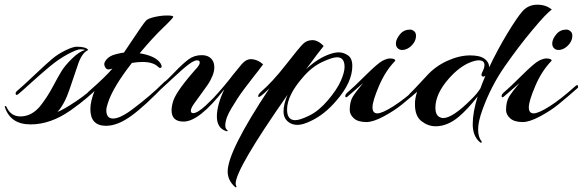

<svg xmlns="http://www.w3.org/2000/svg" viewBox="-79 -512 2483 818"><path d="M-58 -55Q-59 -56 -59 -58Q-59 -60 -55.5 -60Q-52 -60 -51 -56Q-33 -16 8 -16Q59 -16 97 -66Q125 -103 146.5 -143.5Q168 -184 182.5 -208Q197 -232 227.5 -262Q258 -292 283 -299Q277 -302 263 -302Q249 -302 210.5 -281.5Q172 -261 134 -229.5Q96 -198 52 -158Q8 -118 -1 -111Q-10 -104 -12 -111Q-14 -118 -7 -124Q19 -146 68 -192.5Q117 -239 142.5 -260.5Q168 -282 200 -297.5Q232 -313 248 -313Q288 -313 297 -299Q271 -288 254.5 -241Q238 -194 217.5 -132Q197 -70 166 -35Q192 -45 246.5 -81.5Q301 -118 343 -161Q352 -169 356 -163Q356 -161 356 -158.5Q356 -156 337 -137Q318 -118 290.5 -94.5Q263 -71 222 -42Q137 18 51.5 18Q-34 18 -58 -55Z M516 -285Q584 -274 605 -242Q613 -228 607.5 -224Q602 -220 595 -227Q574 -248 528 -248Q508 -248 483 -244Q402 -140 381 -74Q374 -55 374 -42Q374 -7 403 -7Q434 -7 490 -50Q563 -105 617 -159Q627 -170 630 -164Q633 -158 625 -151Q539 -61 480.5 -18.5Q422 24 373 24Q306 24 306 -47Q306 -81 325 -128L307 -111Q299 -103 295.5 -106.5Q292 -110 292 -113Q292 -116 300 -123Q373 -187 400 -220Q381 -213 374.5 -219Q368 -225 365.5 -235Q363 -245 375.5 -259.5Q388 -274 412.5 -280.5Q437 -287 449 -288Q464 -310 486 -343Q508 -376 521.5 -395.5Q535 -415 543 -424Q551 -433 579 -439.5Q607 -446 633 -446Q659 -446 659 -440.5Q659 -435 616 -394Q573 -353 516 -285Z M744 -30Q762 -30 797 -62L829 -93Q878 -146 915 -195L952 -240Q969 -259 988 -260Q1017 -260 1042 -238Q1036 -229 1022.5 -212Q1009 -195 995.5 -177.5Q982 -160 964.5 -137Q947 -114 934 -94Q921 -74 907.5 -51.5Q894 -29 888 -13Q873 31 889 42Q894 47 887 47Q885 47 883 46Q845 33 845 -16Q845 -65 877 -132Q770 6 703 6Q652 6 652 -42Q652 -59 659 -82Q674 -127 761 -224Q772 -237 772 -246Q772 -255 760 -255Q748 -255 724 -237Q700 -219 657 -178.5Q614 -138 604.5 -130Q595 -122 595 -134Q595 -140 614 -155.5Q633 -171 666 -205.5Q699 -240 723.5 -258.5Q748 -277 780 -277Q816 -277 829 -250Q834 -240 834 -224Q834 -208 826 -188.5Q818 -169 808 -154Q798 -139 781 -116Q764 -93 749 -72Q734 -51 734 -40.5Q734 -30 744 -30Z M1422 -231Q1422 -161 1354 -83Q1303 -23 1244 4Q1211 20 1189 20Q1167 20 1153 10Q1129 -6 1129 -37Q1129 -68 1146 -108Q925 208 925 270Q925 276 927.5 280.5Q930 285 926 286L923 285Q891 257 891 219Q891 132 1069 -136Q1021 -88 1021 -102Q1021 -110 1032 -120Q1081 -162 1138 -235Q1195 -308 1211.5 -324.5Q1228 -341 1252 -341Q1276 -341 1300 -316Q1280 -292 1225 -217Q1273 -262 1322 -280Q1346 -289 1365 -289Q1384 -289 1403 -276.5Q1422 -264 1422 -231ZM1144 -45Q1144 0 1179 0Q1199 0 1239.5 -20Q1280 -40 1318.5 -85.5Q1357 -131 1373 -167.5Q1389 -204 1389 -227Q1389 -268 1357 -268Q1336 -268 1292 -247Q1248 -226 1210 -181Q1144 -105 1144 -45Z M1669 -386Q1677 -386 1686 -378.5Q1695 -371 1693 -353.5Q1691 -336 1677 -320.5Q1663 -305 1645.5 -300.5Q1628 -296 1617 -305Q1606 -314 1608 -331Q1610 -348 1626 -367Q1642 -386 1669 -386ZM1604 -252Q1563 -210 1535.5 -145.5Q1508 -81 1508 -55Q1508 -29 1528.5 -29Q1549 -29 1596.5 -59Q1644 -89 1705 -144Q1718 -156 1718 -141Q1718 -139 1716 -137Q1668 -95 1635 -68Q1602 -41 1556.5 -16.5Q1511 8 1482 8Q1446 8 1428.5 -8Q1411 -24 1411 -43Q1411 -79 1424 -100Q1437 -121 1468 -158Q1457 -149 1433.5 -128Q1410 -107 1401 -100Q1392 -93 1392 -104Q1392 -111 1408 -124Q1424 -137 1477.5 -190Q1531 -243 1550.5 -253Q1570 -263 1582.5 -263Q1595 -263 1601 -259.5Q1607 -256 1604 -252Z M1977 -46Q1958 6 1958 39Q1958 72 1972 89Q1975 93 1973 94.5Q1971 96 1970 96Q1969 96 1967 95Q1935 69 1935 17.5Q1935 -34 1956 -101Q1915 -48 1875 -14Q1827 26 1777 26Q1745 26 1717 4.5Q1689 -17 1689 -66Q1688 -90 1698 -121Q1678 -103 1672.5 -99Q1667 -95 1665 -99Q1663 -103 1663 -106.5Q1663 -110 1669.5 -115.5Q1676 -121 1739 -189Q1776 -230 1827 -253Q1878 -276 1924 -276Q1966 -276 1985.5 -261.5Q2005 -247 2005 -225Q2041 -301 2082.5 -369.5Q2124 -438 2147 -464Q2172 -492 2210 -492Q2248 -492 2272 -471Q2251 -458 2190 -385Q2129 -312 2071 -228.5Q2013 -145 1977 -46ZM1985 -235Q1985 -255 1960 -255Q1947 -255 1926 -247Q1879 -229 1833 -177Q1776 -112 1776 -53Q1776 -18 1799 -11Q1804 -9 1809 -9Q1850 -9 1931 -91Q1953 -112 1968 -136Q1976 -159 1989 -189Q1980 -183 1974.5 -187.5Q1969 -192 1977 -207.5Q1985 -223 1985 -235Z M2335 -386Q2343 -386 2352 -378.5Q2361 -371 2359 -353.5Q2357 -336 2343 -320.5Q2329 -305 2311.5 -300.5Q2294 -296 2283 -305Q2272 -314 2274 -331Q2276 -348 2292 -367Q2308 -386 2335 -386ZM2270 -252Q2229 -210 2201.5 -145.5Q2174 -81 2174 -55Q2174 -29 2194.5 -29Q2215 -29 2262.5 -59Q2310 -89 2371 -144Q2384 -156 2384 -141Q2384 -139 2382 -137Q2334 -95 2301 -68Q2268 -41 2222.5 -16.5Q2177 8 2148 8Q2112 8 2094.5 -8Q2077 -24 2077 -43Q2077 -79 2090 -100Q2103 -121 2134 -158Q2123 -149 2099.5 -128Q2076 -107 2067 -100Q2058 -93 2058 -104Q2058 -111 2074 -124Q2090 -137 2143.5 -190Q2197 -243 2216.5 -253Q2236 -263 2248.5 -263Q2261 -263 2267 -259.5Q2273 -256 2270 -252Z"/></svg>

Font: Arizonia
Style: Regular
Weight: 400
Designer: Robert E. Leuschke
Foundry: Robert E. Leuschke
Version: Version 1.003